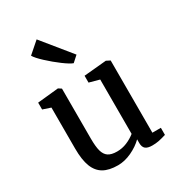

<svg xmlns="http://www.w3.org/2000/svg" viewBox="-209 -1013 1056 1150"><g transform="rotate(-30 319.0 -437.5)"><path d="M443.4 -66.4Q410.2 -33.7 362.1 -11.2Q314 11.2 267.6 11.2Q206.1 11.2 168.2 -10.7Q130.4 -32.7 112.3 -79.6Q94.2 -126.5 94.2 -204.6V-487.8L40 -505.9V-553.2L184.6 -567.9H185.1L205.6 -554.7V-210Q205.6 -153.3 214.1 -122.6Q222.7 -91.8 243.2 -77.6Q264.6 -63 303.7 -63Q339.4 -63 371.8 -76.4Q404.3 -89.8 431.2 -111.3V-487.3L361.3 -506.3V-553.7L515.6 -567.9H516.6L542.5 -554.7V-55.2H601.1V-6.3Q568.8 3.4 548.8 7.3Q528.8 11.2 504.4 11.2Q472.7 11.2 458 -1Q443.4 -13.2 443.4 -41ZM221.2 -885.7H221.7L382.8 -687.5L342.8 -651.4H342.3Q321.3 -658.7 278.8 -690.2Q236.3 -721.7 195.8 -759.3Q155.8 -796.4 143.6 -817.9Z"/></g></svg>

Font: Merriweather
Style: Regular
Weight: 400
Designer: Eben Sorkin
Foundry: Eben Sorkin
Version: Version 1.584; ttfautohint (v1.8.1)